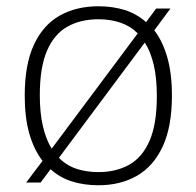

<svg xmlns="http://www.w3.org/2000/svg" viewBox="-20 -568 612 598"><path d="M460.5 -473.5Q486.5 -440 501 -389.5Q515.5 -339 515.5 -270.5Q515.5 -173 486.5 -111.2Q457.5 -49.5 406 -20.2Q354.5 9 286.5 9Q241.5 9 203.8 -3Q166 -15 137.5 -41L106.5 0.5H61.5L112.5 -67Q86 -101 71.5 -151.2Q57 -201.5 57 -270Q57 -367.5 85.8 -429Q114.5 -490.5 166.2 -519.5Q218 -548.5 286.5 -548.5Q331 -548.5 368.5 -536.8Q406 -525 435 -499L466.5 -541.5H511ZM286.5 -508Q231 -508 190 -485Q149 -462 126.5 -410.2Q104 -358.5 104 -271.5Q104 -215.5 113.8 -174.2Q123.5 -133 141 -105L409 -464Q386 -487 355 -497.5Q324 -508 286.5 -508ZM286.5 -32Q341.5 -32 382.5 -55Q423.5 -78 446 -130Q468.5 -182 468.5 -269Q468.5 -325 458.8 -366.2Q449 -407.5 431 -435.5L163.5 -76.5Q186.5 -53 217.5 -42.5Q248.5 -32 286.5 -32Z"/></svg>

Font: Encode Sans SemiExpanded SemiExpanded ExtraLight
Style: Regular
Weight: 200
Width: 6
Designer: Multiple Designers
Foundry: Impallari Type
Version: Version 3.000; ttfautohint (v1.8.3) -l 8 -r 50 -G 200 -x 14 